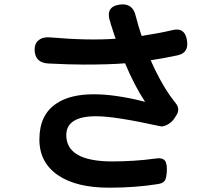

<svg xmlns="http://www.w3.org/2000/svg" viewBox="-20 -821 1020 892"><path d="M488 51Q335 51 251 -6Q163 -65 163 -173Q163 -288 242 -340Q305 -383 416 -383Q511 -383 638 -352Q650 -349 654 -348Q604 -424 561 -527Q493 -521 370 -521Q303 -521 205 -526Q143 -529 141 -588Q140 -621 162 -636Q182 -651 217 -647Q389 -632 517 -641L497 -702Q497 -704 495 -707Q494 -713 493 -716Q466 -791 538 -800Q598 -807 611 -745Q624 -695 638 -654Q722 -667 776 -680Q840 -698 849 -631Q857 -575 805 -564Q745 -551 680 -541Q721 -448 768 -379Q774 -371 786 -355Q793 -346 796 -342Q819 -314 798 -283L788 -268Q776 -251 756 -241Q738 -232 727 -234Q514 -281 427 -281Q288 -281 288 -193Q288 -73 496 -71Q605 -71 699 -84Q733 -90 746 -75Q757 -61 755 -24Q753 5 747 16Q739 30 715 34Q609 51 488 51Z"/></svg>

Font: GenSenRounded2 TW B
Style: Regular
Weight: 700
Version: Version 2.000;PS 2;hotconv 16.6.51;makeotf.lib2.5.65220 DEVE